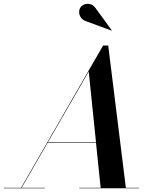

<svg xmlns="http://www.w3.org/2000/svg" viewBox="-66 -1009 834 1029"><path d="M393.5 -896 531.5 -845 533 -846.5 445 -967C419.5 -1000.5 378.5 -990.5 364.5 -968.5C349.5 -944 361.5 -905.5 393.5 -896ZM-46 -2.5V0H174V-2.5H50L189 -243.5H448.5L473.5 -2.5H359V0H679V-2.5H608.5L514 -765H486.5L47 -2.5ZM409.5 -625.5 448.5 -246.5H190.5Z"/></svg>

Font: Bodoni* 72pt Medium
Style: Italic
Weight: 500
Italic angle: -13°
Version: Version 2.3